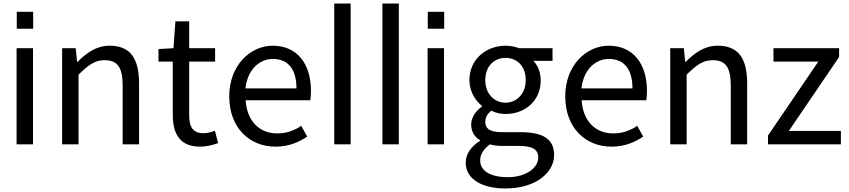

<svg xmlns="http://www.w3.org/2000/svg" viewBox="-20 -817 4812 1088"><path d="M74 -544V1H167V-544ZM75 -654H168V-750H75Z M409 -544H332V1H425V-394C480 -448 517 -476 573 -476C645 -476 675 -436 675 -332V1H768V-344C768 -485 719 -558 601 -558C526 -558 470 -517 419 -466H417Z M1115 14C1148 14 1185 5 1216 -6L1198 -76C1179 -69 1154 -62 1135 -62C1072 -62 1052 -98 1052 -166V-468H1199V-544H1052V-696H974L963 -544L878 -539V-468H959V-168C959 -59 998 14 1115 14Z M1540 14C1617 14 1673 -11 1721 -43L1687 -104C1647 -77 1604 -61 1551 -61C1448 -61 1379 -133 1372 -249H1738C1741 -262 1742 -282 1742 -302C1742 -457 1663 -558 1525 -558C1399 -558 1279 -447 1279 -271C1279 -91 1396 14 1540 14ZM1660 -316H1371C1382 -422 1450 -483 1526 -483C1610 -483 1660 -428 1660 -316Z M1874 -797V1H1967V-797Z M2147 -797V1H2240V-797Z M2403 -544V1H2496V-544ZM2404 -654H2497V-750H2404Z M2845 251C3013 251 3120 163 3120 62C3120 -28 3059 -68 2930 -68H2824C2751 -68 2730 -91 2730 -126C2730 -156 2744 -173 2764 -190C2789 -177 2816 -171 2845 -171C2954 -171 3044 -245 3044 -361C3044 -407 3028 -447 3002 -472H3111V-544H2921C2902 -551 2876 -558 2845 -558C2736 -558 2640 -482 2640 -363C2640 -298 2675 -245 2711 -217V-213C2683 -194 2650 -157 2650 -112C2650 -69 2671 -39 2700 -23V-19C2649 13 2619 57 2619 104C2619 199 2712 251 2845 251ZM2845 -235C2782 -235 2730 -284 2730 -363C2730 -443 2781 -489 2845 -489C2909 -489 2959 -443 2959 -363C2959 -284 2906 -235 2845 -235ZM2858 187C2758 187 2701 151 2701 92C2701 60 2718 29 2756 1C2780 8 2806 10 2826 10H2920C2992 10 3030 26 3030 76C3030 133 2962 187 2858 187Z M3444 14C3521 14 3577 -11 3625 -43L3591 -104C3551 -77 3508 -61 3455 -61C3352 -61 3283 -133 3276 -249H3642C3645 -262 3646 -282 3646 -302C3646 -457 3567 -558 3429 -558C3303 -558 3183 -447 3183 -271C3183 -91 3300 14 3444 14ZM3564 -316H3275C3286 -422 3354 -483 3430 -483C3514 -483 3564 -428 3564 -316Z M3855 -544H3778V1H3871V-394C3926 -448 3963 -476 4019 -476C4091 -476 4121 -436 4121 -332V1H4214V-344C4214 -485 4165 -558 4047 -558C3972 -558 3916 -517 3865 -466H3863Z M4617 -468 4332 -49V1H4745V-75H4450L4735 -494V-544H4363V-468Z"/></svg>

Font: Bithumb Trading Sans
Style: Regular
Weight: 400
Designer: HamHyungwon
Foundry: Bithumb
Version: Version 1.300;FEAKit 1.0